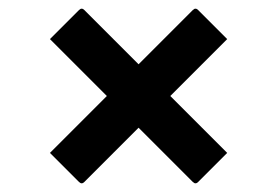

<svg xmlns="http://www.w3.org/2000/svg" viewBox="-20 -521 640 442"><path d="M95 -169 226 -300 95 -431 162 -498Q165 -501 168 -501Q171 -501 174 -498L299 -373L424 -498Q427 -501 430 -501Q433 -501 436 -498L503 -431L372 -300L503 -169L436 -102Q433 -99 430 -99Q427 -99 424 -102L299 -227L174 -102Q171 -99 168 -99Q165 -99 162 -102Z"/></svg>

Font: Recursive Mn Lnr St Med
Style: Regular
Weight: 500
Monospace: yes
Version: Version 1.079;hotconv 1.0.112;makeotfexe 2.5.65598; ttfautoh